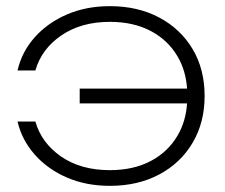

<svg xmlns="http://www.w3.org/2000/svg" viewBox="-20 -592 730 624"><path d="M337 12Q260 12 197.5 -15Q135 -42 93 -89.5Q51 -137 37 -197H95Q115 -127 179 -83Q243 -39 337 -39Q414 -39 470.5 -69Q527 -99 558 -153Q584 -198 588 -256H239V-304H588Q584 -362 558 -407Q527 -461 470.5 -491Q414 -521 337 -521Q244 -521 179.5 -477Q115 -433 95 -363H37Q51 -424 93 -471Q135 -518 197.5 -545Q260 -572 337 -572Q428 -572 497.5 -535Q567 -498 606 -432.5Q645 -367 645 -280Q645 -194 606 -128Q567 -62 497.5 -25Q428 12 337 12Z"/></svg>

Font: Bounded
Style: Regular
Weight: 200
Designer: Vlad Churkin
Version: Version 1.0